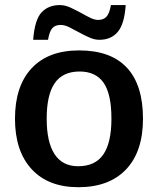

<svg xmlns="http://www.w3.org/2000/svg" viewBox="-20 -740 633 769"><path d="M552.7 -264.6Q552.7 -132.8 484.9 -61.5Q417 9.8 293.9 9.8Q173.3 9.8 106.7 -62.5Q40 -134.8 40 -264.6Q40 -395 106.7 -466.6Q173.3 -538.1 296.9 -538.1Q423.8 -538.1 488.3 -468.8Q552.7 -399.4 552.7 -264.6ZM426.3 -264.6Q426.3 -363.8 394.8 -408.7Q363.3 -453.6 298.8 -453.6Q231.4 -453.6 199.2 -407Q167 -360.4 167 -264.6Q167 -170.9 198.5 -122.6Q230 -74.2 293 -74.2Q361.3 -74.2 393.8 -121.3Q426.3 -168.5 426.3 -264.6ZM377.9 -580.6Q358.9 -580.6 338.9 -589.4Q318.8 -598.1 299.3 -608.9Q278.3 -620.1 259 -630.1Q239.7 -640.1 223.1 -640.1Q201.2 -640.1 189.7 -627.4Q178.2 -614.7 172.4 -580.6H112.8Q119.1 -661.6 146.7 -690.7Q174.3 -719.7 219.2 -719.7Q240.7 -719.7 263.2 -709.2Q285.6 -698.7 307.1 -687Q325.7 -676.3 342.5 -668.2Q359.4 -660.2 373 -660.2Q394.5 -660.2 406.5 -673.1Q418.5 -686 424.3 -719.7H483.4Q478.5 -644.5 451.9 -612.5Q425.3 -580.6 377.9 -580.6Z"/></svg>

Font: Arimo SemiBold
Style: Regular
Weight: 600
Designer: Steve Matteson
Foundry: Monotype Imaging Inc.
Version: Version 1.33